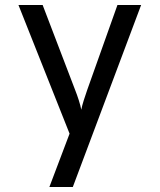

<svg xmlns="http://www.w3.org/2000/svg" viewBox="-20 -570 640 770"><path d="M178 180 259 -34 54 -550H151L281 -210Q289 -190 296 -168Q303 -146 306 -130Q309 -146 316 -168Q323 -190 330 -210L451 -550H546L272 180Z"/></svg>

Font: Pitagon Sans Mono
Style: Regular
Weight: 400
Monospace: yes
Designer: Travis Tran
Foundry: Pitagon
Version: Version 1.001;gftools[0.9.26]